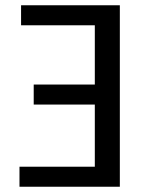

<svg xmlns="http://www.w3.org/2000/svg" viewBox="-20 -709 575 729"><path d="M435 -689V0H54V-76H340V-312H108V-388H340V-613H60V-689Z"/></svg>

Font: Fira GO
Style: Regular
Weight: 400
Designer: Carrois Corporate
Foundry: Carrois Corporate GbR
Version: Version 0.300